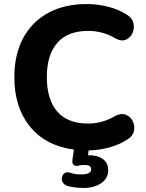

<svg xmlns="http://www.w3.org/2000/svg" viewBox="-20 -735 723 951"><path d="M394 196Q374 196 353 193.5Q332 191 314 186Q297 180 290.5 167.5Q284 155 287 142Q290 129 301 122Q312 115 329 121Q353 129 380 129Q432 129 432 103Q431 92 423 87Q415 82 395 82Q380 82 367 86Q360 87 354.5 86Q349 85 344 81Q336 74 339 54L346 6Q206 -13 128.5 -108Q51 -203 51 -353Q51 -464 94 -545Q137 -626 217.5 -670.5Q298 -715 411 -715Q462 -715 514 -702Q566 -689 604 -665Q634 -648 640.5 -622Q647 -596 637 -572.5Q627 -549 605 -539Q583 -529 555 -543Q491 -582 417 -582Q315 -582 263.5 -522.5Q212 -463 212 -353Q212 -242 263.5 -182.5Q315 -123 417 -123Q451 -123 485.5 -132.5Q520 -142 551 -161Q582 -176 605 -166Q628 -156 638.5 -133Q649 -110 643 -84.5Q637 -59 609 -43Q573 -19 522.5 -5Q472 9 419 10L416 34H422Q465 34 490.5 53.5Q516 73 516 108Q516 148 481.5 172Q447 196 394 196Z"/></svg>

Font: Chiron GoRound TC
Style: Bold
Weight: 700
Designer: Ryoko NISHIZUKA 西塚涼子 (kana, bopomofo & ideographs); Paul D. Hunt (Latin, Greek & Cyrillic); Sandoll Communications 산돌커뮤니
Foundry: Adobe
Version: Version 1.000;hotconv 1.1.1;makeotfexe 2.6.0